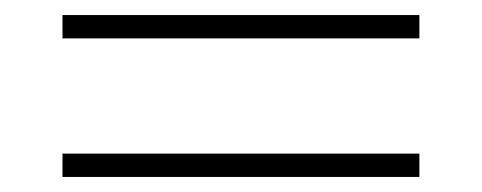

<svg xmlns="http://www.w3.org/2000/svg" viewBox="-20 -433 640 255"><path d="M63 -382V-413H537V-382ZM63 -198V-229H537V-198Z"/></svg>

Font: IBM Plex Sans Hebrew ExtLt
Style: Regular
Weight: 200
Designer: Mike Abbink, Paul van der Laan, Pieter van Rosmalen, Yanek Iontef
Foundry: Bold Monday
Version: Version 1.3